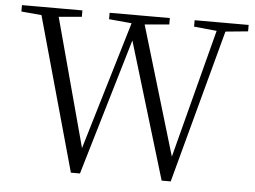

<svg xmlns="http://www.w3.org/2000/svg" viewBox="-52 -791 1148 864"><g transform="rotate(5 522.5 -359.0)"><path d="M298 7 94 -725H172L347 -75H329L333 -90L523 -725H559L754 -72H737L740 -88L906 -725H946L749 7H708L513 -639H531L526 -624L339 7ZM13 -696V-725H286V-696L159 -685H137ZM409 -696V-725H681V-696L556 -685H530ZM793 -696V-725H1037V-696L924 -685H905Z"/></g></svg>

Font: Noto Serif TC ExtraLight Light
Style: Regular
Weight: 300
Version: Version 2.003-H1;hotconv 1.1.1;makeotfexe 2.6.0